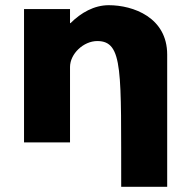

<svg xmlns="http://www.w3.org/2000/svg" viewBox="-20 -548 736 739"><path d="M446.5 171C445.5 -272 455.5 -390 354.5 -390C301.5 -390 249.5 -341 249.5 -290V0H72.5V-513H249.5V-459H251.5C291.5 -499 342.5 -528 398.5 -528C492.5 -528 623.5 -481 623.5 -338V171Z"/></svg>

Font: Sztylet
Style: Bd
Weight: 700
Foundry: Cannot Into Space Fonts, PlusOne Fonts
Version: Version 0.12